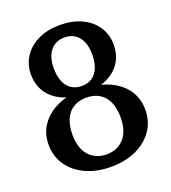

<svg xmlns="http://www.w3.org/2000/svg" viewBox="-134 -819 827 929"><g transform="rotate(-20 280.0 -355.0)"><path d="M280 -54Q309 -54 331.5 -64Q354 -74 370.5 -92.5Q387 -111 395.5 -138Q404 -165 404 -199Q404 -247 389 -280Q374 -313 346 -329.5Q318 -346 280 -346Q242 -346 214 -329.5Q186 -313 171 -280Q156 -247 156 -199Q156 -165 164.5 -138Q173 -111 189.5 -92.5Q206 -74 229 -64Q252 -54 280 -54ZM280 -406Q311 -406 333 -420.5Q355 -435 367 -463.5Q379 -492 379 -532Q379 -572 367 -599.5Q355 -627 333 -641.5Q311 -656 280 -656Q250 -656 227.5 -641.5Q205 -627 193 -599.5Q181 -572 181 -532Q181 -492 193 -463.5Q205 -435 227.5 -420.5Q250 -406 280 -406ZM280 -720Q343 -720 391 -697.5Q439 -675 466 -634.5Q493 -594 493 -542Q493 -497 474.5 -462Q456 -427 421 -404Q386 -381 339 -372L355 -389V-366L339 -386Q395 -377 438 -351.5Q481 -326 505 -286Q529 -246 529 -194Q529 -134 497.5 -88Q466 -42 410 -16Q354 10 280 10Q207 10 150.5 -16Q94 -42 62.5 -88Q31 -134 31 -194Q31 -246 55.5 -286Q80 -326 122.5 -351.5Q165 -377 221 -386L205 -366V-389L221 -372Q174 -381 139 -404Q104 -427 85.5 -462Q67 -497 67 -542Q67 -594 94 -634.5Q121 -675 169 -697.5Q217 -720 280 -720Z"/></g></svg>

Font: Roboto Serif 36pt Medium
Style: Regular
Weight: 500
Designer: Greg Gazdowicz
Foundry: Commercial Type
Version: Version 1.008